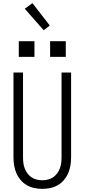

<svg xmlns="http://www.w3.org/2000/svg" viewBox="-20 -1198 540 1226"><path d="M250 8Q224 8 198.5 2.5Q173 -3 150.5 -16Q128 -29 111 -49.5Q94 -70 84 -93.5Q74 -117 70 -143Q66 -169 66 -195V-735H127V-195Q127 -177 129 -159Q131 -141 137.5 -123.5Q144 -106 155 -91Q166 -76 181 -66Q196 -56 214 -51.5Q232 -47 250 -47Q268 -47 286 -51.5Q304 -56 319 -66Q334 -76 345 -91Q356 -106 362.5 -123.5Q369 -141 371 -159Q373 -177 373 -195V-735H434V-195Q434 -169 430 -143Q426 -117 416 -93.5Q406 -70 389 -49.5Q372 -29 349.5 -16Q327 -3 301.5 2.5Q276 8 250 8ZM300 -835V-935H400V-835ZM100 -835V-935H200V-835ZM259 -1005 138 -1142 187 -1178 298 -1035Z"/></svg>

Font: Iosevka Fixed SS04 Light
Style: Regular
Weight: 300
Monospace: yes
Designer: Belleve Invis
Foundry: Belleve Invis
Version: Version 32.5.0